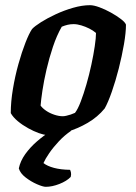

<svg xmlns="http://www.w3.org/2000/svg" viewBox="-20 -520 523 740"><path d="M160.5 0Q149 0 129.5 -7Q110 -14 88.2 -26Q66.5 -38 48.5 -53Q30.5 -68 21.5 -84Q21.5 -128 29.8 -177.2Q38 -226.5 51 -273Q64 -319.5 78 -355.2Q92 -391 103.5 -408Q113.5 -419 138 -434.5Q162.5 -450 194.8 -465Q227 -480 261.8 -490Q296.5 -500 327 -500Q341.5 -500 363.2 -492Q385 -484 407.5 -471.5Q430 -459 446.2 -446.5Q462.5 -434 465.5 -425Q465.5 -394.5 457.8 -349.5Q450 -304.5 437.8 -256.2Q425.5 -208 411 -166.5Q396.5 -125 383.5 -102Q356.5 -69 318 -46.5Q279.5 -24 238.2 -12Q197 0 160.5 0ZM222 -72Q227.5 -72 235.5 -73.8Q243.5 -75.5 252.5 -78.5Q261.5 -81.5 269 -85Q280 -99 291.2 -128.5Q302.5 -158 313.2 -195.2Q324 -232.5 332.2 -271Q340.5 -309.5 345.2 -341.8Q350 -374 350 -393Q339 -402.5 324 -410Q309 -417.5 293.2 -422.2Q277.5 -427 263.5 -427Q252 -427 241 -424.5Q230 -422 218 -417Q198.5 -383 184 -339.5Q169.5 -296 159.2 -251.8Q149 -207.5 143.5 -170.8Q138 -134 136.5 -113Q144 -102.5 158 -93Q172 -83.5 189.5 -77.8Q207 -72 222 -72ZM156.5 200Q145.5 200 122.5 190Q99.5 180 78.8 164Q58 148 52.5 129Q58.5 100.5 77.2 74.2Q96 48 121.8 25.5Q147.5 3 175 -14L255 -16.5Q229 1 207 24.5Q185 48 169.8 70.2Q154.5 92.5 147.5 108.5Q162 120 188 127Q214 134 250 134.5Q252 138.5 253.5 145.2Q255 152 252.5 162Q237 178 209 189Q181 200 156.5 200Z"/></svg>

Font: Texturina Medium
Style: Italic
Weight: 500
Italic angle: -11°
Designer: Guillermo Torres Carreño
Foundry: Omnibus-Type
Version: Version 1.002